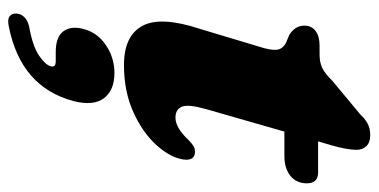

<svg xmlns="http://www.w3.org/2000/svg" viewBox="-240 -368 894 453"><g transform="rotate(90 206.5 -142.0)"><path d="M82 -370 63 -378Q41 -391.5 41 -413.5Q41 -430.5 53.5 -440Q66 -449.5 88 -449.5H109Q128 -449.5 141.2 -456Q154.5 -462.5 171 -479.5L251 -546Q260.5 -556.5 272 -562.8Q283.5 -569 299.5 -569Q316.5 -569 325.2 -560Q334 -551 334 -536.5Q334 -527 331.5 -512.2Q329 -497.5 323.5 -478L314 -446H387.5Q413 -446 413 -419.5Q413 -395 395.5 -380.8Q378 -366.5 348.5 -366.5H291L238 -182Q226 -140 232.2 -124.8Q238.5 -109.5 258 -109.5Q282 -109.5 310.5 -140Q320.5 -149.5 326 -152.5Q331.5 -155.5 338.5 -155.5Q360 -155.5 357 -129Q352.5 -97.5 323 -64.8Q293.5 -32 244.8 -10Q196 12 134 12Q65 12 41.5 -31.5Q18 -75 49 -168.5L90 -305Q99.5 -334 98 -348Q96.5 -362 82 -370ZM103.5 173Q67 173 54 154.5Q41 136 49 107Q57.5 74.5 87.2 54.5Q117 34.5 152.5 34.5Q193.5 34.5 212.2 59.2Q231 84 219 131Q186 255 44 283.5Q26.5 287.5 19 281.8Q11.5 276 12.5 265.5Q13 256 20 248Q27 240 42 236Q89.5 227.5 111.5 212.5Q133.5 197.5 137 184.5Q140 173 125 173Z"/></g></svg>

Font: Fraunces 72pt Soft Black
Style: Italic
Weight: 900
Italic angle: -16°
Version: Version 1.000;[b76b70a41]